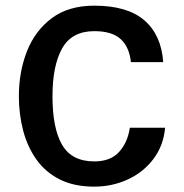

<svg xmlns="http://www.w3.org/2000/svg" viewBox="-20 -660 663 691"><path d="M574.2 -200.2H447.3Q439.5 -147.5 408.7 -113.3Q377.9 -79.1 319.3 -79.1Q238.3 -79.1 203.6 -138.7Q168.9 -198.2 168.9 -313.5Q168.9 -423.8 203.6 -485.8Q238.3 -547.9 319.3 -547.9Q382.8 -547.9 414.1 -519.5Q445.3 -491.2 451.2 -436.5H567.4Q560.5 -534.2 499.5 -586.9Q438.5 -639.6 319.3 -639.6Q226.6 -639.6 166.5 -594.7Q106.4 -549.8 77.1 -475.6Q47.9 -401.4 47.9 -313.5Q47.9 -250 63 -191.4Q78.1 -132.8 110.4 -86.9Q142.6 -41 194.3 -14.6Q246.1 11.7 319.3 11.7Q383.8 11.7 439.9 -14.2Q496.1 -40 532.2 -87.9Q568.4 -135.7 574.2 -200.2Z"/></svg>

Font: Namkio Khamti
Style: Bold
Weight: 700
Designer: Debbi Hosken
Foundry: SIL International
Version: Version 3.917